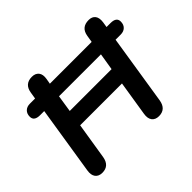

<svg xmlns="http://www.w3.org/2000/svg" viewBox="-157 -940 1175 1175"><g transform="rotate(-45 430.0 -352.5)"><path d="M126 8Q95 8 80 -12Q65 -32 71 -68L145 -536L165 -511H105Q54 -511 54 -549Q54 -575 69.5 -590Q85 -605 111 -605H181L151 -574L163 -649Q173 -713 236 -713Q266 -713 281 -694Q296 -675 290 -640L277 -565L256 -605H672L640 -570L653 -650Q663 -713 727 -713Q757 -713 771 -694Q785 -675 780 -640L768 -564L749 -605H809Q860 -605 860 -567Q860 -541 844.5 -526Q829 -511 803 -511H734L763 -539L687 -57Q676 8 616 8Q585 8 570 -12Q555 -32 561 -68L597 -294H235L197 -57Q186 8 126 8ZM269 -511 252 -401H614L632 -511Z"/></g></svg>

Font: Nunito Variable Extra Light
Style: Italic
Weight: 200
Italic angle: -9°
Designer: Vernon Adams
Foundry: Vernon Adams
Version: Version 3.602